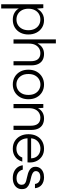

<svg xmlns="http://www.w3.org/2000/svg" viewBox="1103 -1848 950 3196"><g transform="rotate(90 1578.0 -250.0)"><path d="M51 205V-496H115L123 -394H126Q142 -425 167.5 -450.5Q193 -476 229.5 -492Q266 -508 314 -508Q386 -508 440 -474Q494 -440 524 -381Q554 -322 554 -247Q554 -172 523.5 -113.5Q493 -55 438 -21.5Q383 12 307 12Q244 12 195.5 -14.5Q147 -41 121 -88V205ZM304 -49Q357 -49 397 -74Q437 -99 460 -143.5Q483 -188 483 -248Q483 -308 460 -353Q437 -398 397 -422.5Q357 -447 304 -447Q252 -447 211.5 -422.5Q171 -398 148 -353Q125 -308 125 -248Q125 -188 148 -143.5Q171 -99 211.5 -74Q252 -49 304 -49Z M636 0V-705H702V-402H705Q732 -454 776 -481Q820 -508 877 -508Q935 -508 977.5 -485Q1020 -462 1044 -414.5Q1068 -367 1068 -293V0H999V-285Q999 -367 964.5 -407Q930 -447 865 -447Q820 -447 784 -425Q748 -403 727 -361Q706 -319 706 -257V0Z M1385 12Q1316 12 1260.5 -20Q1205 -52 1172.5 -110.5Q1140 -169 1140 -248Q1140 -328 1173 -386Q1206 -444 1262 -476Q1318 -508 1386 -508Q1457 -508 1512 -476Q1567 -444 1599.5 -386Q1632 -328 1632 -247Q1632 -169 1599 -110.5Q1566 -52 1510.5 -20Q1455 12 1385 12ZM1385 -48Q1431 -48 1470.5 -70.5Q1510 -93 1535 -137.5Q1560 -182 1560 -248Q1560 -315 1535.5 -359Q1511 -403 1471.5 -425.5Q1432 -448 1387 -448Q1341 -448 1301.5 -425.5Q1262 -403 1237 -359Q1212 -315 1212 -248Q1212 -182 1236.5 -137.5Q1261 -93 1300 -70.5Q1339 -48 1385 -48Z M1711 0V-496H1775L1781 -411H1784Q1809 -458 1852 -483Q1895 -508 1951 -508Q2009 -508 2052 -485Q2095 -462 2119 -414.5Q2143 -367 2143 -293V0H2073V-285Q2073 -367 2038.5 -407Q2004 -447 1939 -447Q1894 -447 1858 -425Q1822 -403 1801.5 -361Q1781 -319 1781 -257V0Z M2454 12Q2384 12 2330 -20.5Q2276 -53 2245 -111.5Q2214 -170 2214 -249Q2214 -328 2244.5 -386Q2275 -444 2330 -476Q2385 -508 2456 -508Q2528 -508 2579 -475.5Q2630 -443 2657 -391Q2684 -339 2684 -279Q2684 -269 2684 -258Q2684 -247 2683 -233H2268V-293H2616Q2613 -366 2567 -407Q2521 -448 2453 -448Q2408 -448 2369 -428Q2330 -408 2306 -369.5Q2282 -331 2282 -274V-247Q2282 -180 2307 -135.5Q2332 -91 2371.5 -69.5Q2411 -48 2454 -48Q2510 -48 2548 -74Q2586 -100 2602 -146H2670Q2658 -101 2629 -65Q2600 -29 2556 -8.5Q2512 12 2454 12Z M2944 12Q2886 12 2840.5 -8Q2795 -28 2766.5 -65Q2738 -102 2731 -154H2804Q2810 -126 2827.5 -102.5Q2845 -79 2875 -64.5Q2905 -50 2946 -50Q2984 -50 3008 -61Q3032 -72 3044 -91Q3056 -110 3056 -133Q3056 -165 3040.5 -182.5Q3025 -200 2996 -209Q2967 -218 2926 -226Q2896 -232 2866 -241.5Q2836 -251 2811 -266.5Q2786 -282 2771 -306Q2756 -330 2756 -363Q2756 -406 2777 -438.5Q2798 -471 2837.5 -489.5Q2877 -508 2930 -508Q3006 -508 3055.5 -469.5Q3105 -431 3113 -357H3042Q3038 -398 3008 -422Q2978 -446 2928 -446Q2880 -446 2854 -425.5Q2828 -405 2828 -370Q2828 -349 2842.5 -334Q2857 -319 2884.5 -308Q2912 -297 2949 -289Q2994 -280 3034.5 -265.5Q3075 -251 3101.5 -222.5Q3128 -194 3128 -140Q3129 -96 3106.5 -61.5Q3084 -27 3042.5 -7.5Q3001 12 2944 12Z"/></g></svg>

Font: DM Sans 36pt Light
Style: Regular
Weight: 300
Designer: Colophon Foundry, Jonny Pinhorn
Foundry: Colophon Foundry
Version: Version 4.004;gftools[0.9.30]